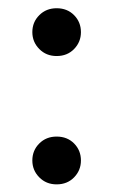

<svg xmlns="http://www.w3.org/2000/svg" viewBox="-20 -452 282 478"><path d="M121 -112Q147.5 -112 164.5 -94.8Q181.5 -77.5 181.5 -52.5Q181.5 -28 164.5 -10.5Q147.5 7 121 7Q95 7 77.8 -10.5Q60.5 -28 60.5 -52.5Q60.5 -77.5 77.8 -94.8Q95 -112 121 -112ZM121 -431.5Q147.5 -431.5 164.5 -414.2Q181.5 -397 181.5 -372Q181.5 -347.5 164.5 -330Q147.5 -312.5 121 -312.5Q95 -312.5 77.8 -330Q60.5 -347.5 60.5 -372Q60.5 -397 77.8 -414.2Q95 -431.5 121 -431.5Z"/></svg>

Font: Newsreader Text
Style: Regular
Weight: 400
Designer: Hugues Gentile
Foundry: Production Type
Version: Version 1.001